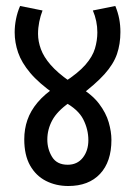

<svg xmlns="http://www.w3.org/2000/svg" viewBox="-20 -642 451 641"><path d="M163 -327Q110 -364 81 -398.5Q52 -433 40.5 -466.5Q29 -500 29 -534Q29 -556 33.5 -578.5Q38 -601 47 -622L122 -607Q115 -589 111 -569Q107 -549 107 -529Q107 -504 116.5 -478Q126 -452 149 -425.5Q172 -399 212 -371L241 -354Q287 -327 310.5 -296Q334 -265 343 -233.5Q352 -202 352 -175Q352 -102 314 -61.5Q276 -21 208 -21Q167 -21 133.5 -38Q100 -55 80.5 -89.5Q61 -124 61 -177Q61 -211 71.5 -241.5Q82 -272 105.5 -300Q129 -328 167 -353L193 -367Q241 -398 265 -425.5Q289 -453 297 -480Q305 -507 305 -534Q305 -572 290 -607L365 -622Q374 -600 378 -579Q382 -558 382 -535Q382 -495 370.5 -461.5Q359 -428 329 -394.5Q299 -361 243 -319L211 -299Q171 -271 154.5 -240.5Q138 -210 138 -176Q138 -144 154 -118Q170 -92 206 -92Q238 -92 256.5 -115.5Q275 -139 275 -174Q275 -210 258 -243.5Q241 -277 194 -302Z"/></svg>

Font: Noto Sans Devanagari ExtraCondensed
Style: Regular
Weight: 400
Width: 2
Designer: Jelle Bosma - Monotype Design Team
Foundry: Monotype Imaging Inc.
Version: Version 2.006